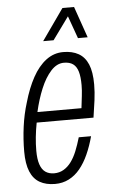

<svg xmlns="http://www.w3.org/2000/svg" viewBox="-53 -760 481 808"><g transform="rotate(-5 187.5 -355.5)"><path d="M147 12Q109 12 82.5 -3Q56 -18 42.5 -50.5Q29 -83 29 -135Q29 -187 36 -239.5Q43 -292 58 -340Q75 -400 99.5 -444.5Q124 -489 156.5 -513.5Q189 -538 229 -538Q267 -538 293.5 -523Q320 -508 333.5 -476Q347 -444 347 -391Q347 -359 342.5 -324.5Q338 -290 332 -252H92Q86 -221 83 -191.5Q80 -162 80 -134Q80 -99 87.5 -76.5Q95 -54 110 -43.5Q125 -33 147 -33Q169 -33 187 -43.5Q205 -54 219 -73Q233 -92 243.5 -118Q254 -144 263 -175H315Q304 -134 288.5 -99.5Q273 -65 252.5 -40Q232 -15 205.5 -1.5Q179 12 147 12ZM99 -296H285Q288 -322 291 -346.5Q294 -371 294 -393Q294 -428 287.5 -450Q281 -472 266.5 -482.5Q252 -493 228 -493Q198 -493 173 -465.5Q148 -438 129.5 -393.5Q111 -349 99 -296ZM149 -591 242 -723H291L337 -591H296L253 -711H280L193 -591Z"/></g></svg>

Font: Archivo ExtraCondensed ExtraLight
Style: Italic
Weight: 250
Width: 2
Italic angle: -10°
Designer: Hector Gatti
Foundry: Omnibus-Type
Version: Version 2.001